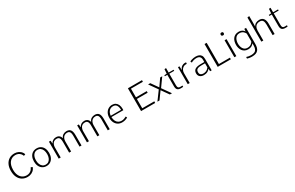

<svg xmlns="http://www.w3.org/2000/svg" viewBox="298 -2858 7941 5177"><g transform="rotate(-30 4268.5 -269.0)"><path d="M390.1 9.8Q293.9 9.8 222.7 -34.2Q151.4 -78.1 112.3 -160.2Q73.2 -242.2 73.2 -355.5Q73.2 -469.7 112.3 -551.5Q151.4 -633.3 222.7 -677.2Q293.9 -721.2 390.1 -721.2Q423.3 -721.2 454.6 -713.9Q485.8 -706.5 514.2 -692.6Q542.5 -678.7 566.2 -658.4Q589.8 -638.2 607.4 -612.1Q625 -585.9 634.8 -554.2L588.9 -536.6H582Q568.8 -576.2 541 -606.2Q513.2 -636.2 475.1 -653.1Q437 -669.9 393.1 -669.9Q335 -669.9 288.3 -648.9Q241.7 -627.9 208.7 -587.6Q175.8 -547.4 158 -489Q140.1 -430.7 140.1 -355.5Q140.1 -255.9 171.4 -185.5Q202.6 -115.2 259.3 -78.1Q315.9 -41 393.1 -41Q436.5 -41 474.6 -57.9Q512.7 -74.7 541 -105Q569.3 -135.3 583 -174.8H589.8L635.7 -157.2Q626 -125 608.2 -98.6Q590.3 -72.3 566.4 -52.2Q542.5 -32.2 514.2 -18.3Q485.8 -4.4 454.3 2.7Q422.9 9.8 390.1 9.8Z M976.1 9.8Q903.3 9.8 850.3 -25.4Q797.4 -60.5 768.6 -122.3Q739.7 -184.1 739.7 -264.2Q739.7 -347.7 768.3 -409.2Q796.9 -470.7 849.9 -504.6Q902.8 -538.6 976.1 -538.6Q1048.8 -538.6 1101.6 -504.6Q1154.3 -470.7 1182.9 -409.2Q1211.4 -347.7 1211.4 -264.2Q1211.4 -184.1 1182.9 -122.3Q1154.3 -60.5 1101.6 -25.4Q1048.8 9.8 976.1 9.8ZM976.1 -34.7Q1030.8 -34.7 1069.6 -64.5Q1108.4 -94.2 1128.9 -146Q1149.4 -197.8 1149.4 -263.2Q1149.4 -332.5 1128.9 -384.5Q1108.4 -436.5 1069.6 -465.3Q1030.8 -494.1 976.1 -494.1Q893.1 -494.1 847.7 -430.9Q802.2 -367.7 802.2 -263.7Q802.2 -197.8 822.8 -146Q843.3 -94.2 882.1 -64.5Q920.9 -34.7 976.1 -34.7Z M1356.9 0V-528.3H1408.2L1415 -435.1Q1441.4 -487.8 1484.1 -513.2Q1526.9 -538.6 1582 -538.6Q1622.6 -538.6 1652.3 -524.2Q1682.1 -509.8 1701.7 -483.2Q1721.2 -456.5 1730 -418.9Q1752.9 -481 1799.8 -509.8Q1846.7 -538.6 1906.7 -538.6Q1990.2 -538.6 2028.3 -487.3Q2066.4 -436 2066.4 -329.1V0H2005.4V-338.4Q2005.4 -381.8 1997.6 -417.2Q1989.7 -452.6 1967 -473.1Q1944.3 -493.7 1900.4 -493.7Q1848.1 -493.7 1813.2 -469Q1778.3 -444.3 1760.7 -403.6Q1743.2 -362.8 1742.7 -315.4V0H1681.2V-332.5Q1681.2 -384.3 1672.1 -420.2Q1663.1 -456.1 1640.1 -474.9Q1617.2 -493.7 1575.2 -493.7Q1520.5 -493.7 1486.8 -468.8Q1453.1 -443.8 1437 -404.5Q1420.9 -365.2 1418.5 -322.3V0Z M2235.8 0V-528.3H2287.1L2293.9 -435.1Q2320.3 -487.8 2363 -513.2Q2405.8 -538.6 2460.9 -538.6Q2501.5 -538.6 2531.2 -524.2Q2561 -509.8 2580.6 -483.2Q2600.1 -456.5 2608.9 -418.9Q2631.8 -481 2678.7 -509.8Q2725.6 -538.6 2785.6 -538.6Q2869.1 -538.6 2907.2 -487.3Q2945.3 -436 2945.3 -329.1V0H2884.3V-338.4Q2884.3 -381.8 2876.5 -417.2Q2868.7 -452.6 2845.9 -473.1Q2823.2 -493.7 2779.3 -493.7Q2727.1 -493.7 2692.1 -469Q2657.2 -444.3 2639.6 -403.6Q2622.1 -362.8 2621.6 -315.4V0H2560.1V-332.5Q2560.1 -384.3 2551 -420.2Q2542 -456.1 2519 -474.9Q2496.1 -493.7 2454.1 -493.7Q2399.4 -493.7 2365.7 -468.8Q2332 -443.8 2315.9 -404.5Q2299.8 -365.2 2297.4 -322.3V0Z M3329.6 9.8Q3259.8 9.8 3204.8 -23.7Q3149.9 -57.1 3118.7 -118.4Q3087.4 -179.7 3087.4 -262.2Q3087.4 -351.1 3120.1 -412.8Q3152.8 -474.6 3207 -506.6Q3261.2 -538.6 3324.7 -538.6Q3387.2 -538.6 3430.9 -509.8Q3474.6 -481 3497.8 -427.7Q3521 -374.5 3521 -300.3Q3521 -292.5 3520.3 -283.9Q3519.5 -275.4 3518.8 -268.8Q3518.1 -262.2 3517.6 -260.7H3147.5Q3150.4 -182.6 3176.3 -133.1Q3202.1 -83.5 3244.4 -59.8Q3286.6 -36.1 3337.4 -36.1Q3378.9 -36.1 3414.3 -47.6Q3449.7 -59.1 3485.4 -78.6H3490.7L3508.3 -38.1Q3473.1 -17.6 3429.2 -3.9Q3385.3 9.8 3329.6 9.8ZM3149.4 -299.8H3470.7Q3468.8 -394 3435.1 -443.6Q3401.4 -493.2 3329.1 -493.2Q3251.5 -493.2 3204.3 -439.7Q3157.2 -386.2 3149.4 -299.8Z M3920.9 0V-710.4H4359.9L4357.9 -660.6H3986.8V-390.6H4322.3V-340.3H3986.8V-50.3H4362.8L4358.4 0Z M4429.7 0 4627.4 -269 4443.8 -528.3H4511.7L4667 -308.1L4820.3 -528.3H4884.8L4696.8 -265.6L4883.8 0H4816.9L4657.2 -225.6L4494.1 0Z M5165.5 4.4Q5128.9 4.4 5101.8 -3.2Q5074.7 -10.7 5057.4 -27.1Q5040 -43.5 5031.2 -70.6Q5022.5 -97.7 5022.5 -137.2V-492.7H4947.3V-523.4L5023.9 -528.3L5033.2 -663.6L5084 -668.5V-528.3H5237.3V-493.2H5084V-140.1Q5084 -98.6 5092.3 -76.4Q5100.6 -54.2 5119.4 -45.9Q5138.2 -37.6 5168.9 -37.1Q5190.4 -37.1 5208 -38.1Q5225.6 -39.1 5232.4 -39.1L5231 0.5Q5222.2 1.5 5206.8 2.9Q5191.4 4.4 5165.5 4.4Z M5374 0V-528.3H5420.4L5426.3 -406.7Q5453.6 -479.5 5498 -507.3Q5542.5 -535.2 5589.4 -535.2Q5601.1 -535.2 5611.3 -534.4Q5621.6 -533.7 5629.4 -532.7L5624 -485.4Q5618.2 -486.8 5610.8 -487.5Q5603.5 -488.3 5597.2 -488.3Q5548.8 -488.3 5512.2 -463.1Q5475.6 -438 5455.3 -397.2Q5435.1 -356.4 5435.1 -309.1V0Z M5877 7.8Q5804.2 7.8 5758.8 -30Q5713.4 -67.9 5713.4 -137.7Q5713.4 -176.3 5726.6 -205.6Q5739.7 -234.9 5767.8 -254.6Q5795.9 -274.4 5840.3 -284.4Q5884.8 -294.4 5947.3 -294.4H6058.6V-361.8Q6058.6 -427.2 6024.9 -460Q5991.2 -492.7 5924.3 -492.7Q5884.8 -492.7 5840.6 -481.7Q5796.4 -470.7 5760.7 -448.2L5740.2 -493.7Q5761.7 -506.8 5792.7 -516.8Q5823.7 -526.9 5857.9 -532.7Q5892.1 -538.6 5923.8 -538.6Q5982.4 -538.6 6026.4 -521.2Q6070.3 -503.9 6094.7 -463.4Q6119.1 -422.9 6119.1 -353.5V-0.5H6071.8L6064.5 -80.1Q6035.6 -43.9 6004.4 -24.9Q5973.1 -5.9 5940.9 1Q5908.7 7.8 5877 7.8ZM5882.8 -37.1Q5931.6 -37.1 5975.6 -55.9Q6019.5 -74.7 6058.6 -126.5V-254.4H5956.5Q5881.3 -254.4 5841.8 -241Q5802.2 -227.5 5788.1 -201.7Q5773.9 -175.8 5773.9 -137.7Q5773.9 -84.5 5806.2 -60.8Q5838.4 -37.1 5882.8 -37.1Z M6306.6 0V-710.4H6372.6V-49.8H6715.8V0Z M6825.7 0V-528.3H6886.7V0ZM6856 -662.6Q6832.5 -662.6 6820.8 -674.3Q6809.1 -686 6809.1 -708Q6809.1 -730 6820.8 -741.5Q6832.5 -752.9 6856 -752.9Q6879.4 -752.9 6891.1 -741.5Q6902.8 -730 6902.8 -708Q6902.8 -686 6891.1 -674.3Q6879.4 -662.6 6856 -662.6Z M7250 224.6Q7203.6 224.6 7163.1 216.8Q7122.6 209 7101.6 202.1L7104 154.8H7111.3Q7133.8 163.6 7171.6 170.7Q7209.5 177.7 7245.1 177.7Q7313 177.7 7354.5 158.2Q7396 138.7 7415.5 94.5Q7435.1 50.3 7435.1 -22.9Q7435.1 -38.1 7434.8 -53Q7434.6 -67.9 7434.6 -82.5Q7410.6 -46.9 7367.4 -21.7Q7324.2 3.4 7262.2 3.4Q7200.2 3.4 7156.2 -19.5Q7112.3 -42.5 7084.2 -80.8Q7056.2 -119.1 7043 -166.7Q7029.8 -214.4 7029.8 -263.2Q7029.8 -314.5 7042.5 -363.8Q7055.2 -413.1 7083.5 -452.4Q7111.8 -491.7 7157.2 -515.1Q7202.6 -538.6 7267.6 -538.6Q7329.1 -538.6 7370.8 -513.7Q7412.6 -488.8 7435.5 -451.7L7439.9 -528.3H7494.1V-33.7Q7494.1 27.3 7481.9 75.4Q7469.7 123.5 7442.1 156.7Q7414.6 189.9 7367.4 207.3Q7320.3 224.6 7250 224.6ZM7263.7 -42Q7303.2 -42 7332 -52.2Q7360.8 -62.5 7380.9 -78.1Q7400.9 -93.8 7413.8 -110.8Q7426.8 -127.9 7434.1 -141.6V-385.3Q7425.8 -401.9 7412.6 -420.7Q7399.4 -439.5 7379.4 -456.3Q7359.4 -473.1 7331.1 -483.4Q7302.7 -493.7 7263.7 -493.7Q7216.8 -493.7 7183.8 -473.6Q7150.9 -453.6 7130.6 -420.2Q7110.4 -386.7 7100.8 -345.7Q7091.3 -304.7 7091.3 -263.7Q7091.3 -224.6 7100.8 -185.3Q7110.4 -146 7130.6 -113.5Q7150.9 -81.1 7183.8 -61.5Q7216.8 -42 7263.7 -42Z M7666 0V-752L7727.1 -761.7V-552.2L7724.6 -434.6Q7752 -489.3 7799.6 -513.9Q7847.2 -538.6 7907.7 -538.6Q7994.1 -538.6 8036.4 -481.9Q8078.6 -425.3 8078.6 -328.6V0H8017.1V-329.1Q8017.1 -410.6 7990.2 -452.1Q7963.4 -493.7 7897.9 -493.7Q7847.7 -493.7 7814.5 -477.1Q7781.2 -460.4 7762.2 -433.1Q7743.2 -405.8 7735.1 -373.5Q7727.1 -341.3 7727.1 -310.1V0Z M8418 4.4Q8381.3 4.4 8354.2 -3.2Q8327.1 -10.7 8309.8 -27.1Q8292.5 -43.5 8283.7 -70.6Q8274.9 -97.7 8274.9 -137.2V-492.7H8199.7V-523.4L8276.4 -528.3L8285.6 -663.6L8336.4 -668.5V-528.3H8489.7V-493.2H8336.4V-140.1Q8336.4 -98.6 8344.7 -76.4Q8353 -54.2 8371.8 -45.9Q8390.6 -37.6 8421.4 -37.1Q8442.9 -37.1 8460.4 -38.1Q8478 -39.1 8484.9 -39.1L8483.4 0.5Q8474.6 1.5 8459.2 2.9Q8443.8 4.4 8418 4.4Z"/></g></svg>

Font: Comme ExtraLight
Style: Regular
Weight: 250
Version: Version 1.000;gftools[0.9.27]